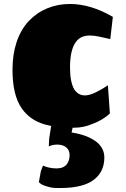

<svg xmlns="http://www.w3.org/2000/svg" viewBox="-20 -620 634 968"><path d="M363 -409Q333 -369 333 -280Q333 -207 354 -170Q374 -139 408 -139Q432 -139 464 -155Q495 -170 524 -190L534 -48Q499 -15 448 4Q402 24 353 24H346L341 48Q426 61 471 99Q506 130 506 174Q506 239 463 278Q410 328 283 328H266Q236 328 202 315Q185 309 176 298L186 243Q190 232 193 224.5Q196 217 197 215Q228 229 266 229Q300 229 317 208Q331 188 331 163Q331 137 314 123Q297 109 268 109Q245 109 226 118L228 78L238 15Q218 11 208 8Q132 -13 90 -73Q43 -140 43 -268Q43 -346 64 -408.5Q85 -471 125 -514Q165 -556 218 -578Q271 -600 333 -600Q437 -600 549 -535L536 -423L513 -428Q509 -429 482 -435Q455 -441 433 -441Q386 -441 363 -409Z"/></svg>

Font: Sigmar One
Style: Regular
Weight: 400
Designer: Vernon Adams
Foundry: Vernon Adams
Version: Version 2.000